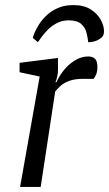

<svg xmlns="http://www.w3.org/2000/svg" viewBox="-20 -735 429 755"><path d="M268 -715Q311 -715 337.5 -697.5Q364 -680 376.5 -656.5Q389 -633 389 -612Q389 -606 387.5 -600.5Q386 -595 382 -590Q375 -583 365.5 -578Q356 -573 346 -571Q336 -569 327 -569Q325 -587 320 -607Q315 -627 299 -641Q283 -655 250 -655Q224 -655 202.5 -643.5Q181 -632 165.5 -615.5Q150 -599 140.5 -585.5Q131 -572 129 -569L109 -586Q110 -591 115.5 -605Q121 -619 132.5 -637.5Q144 -656 162 -673.5Q180 -691 206.5 -703Q233 -715 268 -715ZM59 0 136 -434 57 -451V-488L208 -507V-457Q208 -448 205 -434Q202 -420 198 -412H202Q211 -433 229 -456.5Q247 -480 273 -496.5Q299 -513 327 -513Q343 -513 353 -504.5Q363 -496 363 -471Q363 -454 358 -442Q353 -430 348 -425H306Q273 -425 251 -416.5Q229 -408 216.5 -396Q204 -384 197 -375L140 0Z"/></svg>

Font: Faustina
Style: Italic
Weight: 400
Italic angle: -8°
Designer: Alfonso Garcia
Foundry: http://www.omnibus-type.com
Version: Version 1.200